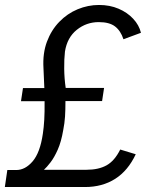

<svg xmlns="http://www.w3.org/2000/svg" viewBox="-42 -753 635 773"><path d="M-22.5 0 -12.5 -68.5H23.5Q59.5 -68.5 89.5 -103.5Q119.5 -138.5 130.5 -214.5Q134.5 -240.5 136.2 -271Q138 -301.5 137.5 -345.5H42.5L50.5 -398.5H136.5L133 -479Q129.5 -538.5 147 -585.2Q164.5 -632 196.8 -665.2Q229 -698.5 270.8 -715.8Q312.5 -733 356.5 -733Q400 -733 435.2 -718Q470.5 -703 494.2 -677.5Q518 -652 525.5 -621L455 -595Q444 -629 421.2 -646.5Q398.5 -664 355.5 -664Q306 -664 267.2 -633Q228.5 -602 219.5 -545.5Q216 -515 216.5 -475.8Q217 -436.5 222.5 -399H377L369 -346H221.5Q221.5 -310.5 219.8 -283.5Q218 -256.5 212.5 -229Q204.5 -182 190.5 -150.5Q176.5 -119 161.5 -99.5Q146.5 -80 135 -69.5H306.5Q355 -69.5 387.2 -87.5Q419.5 -105.5 442 -151L504.5 -132Q473.5 -66 421.8 -33Q370 0 300 0Z"/></svg>

Font: Public Sans Thin Light
Style: Italic
Weight: 300
Italic angle: -8°
Version: Version 2.001